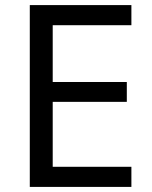

<svg xmlns="http://www.w3.org/2000/svg" viewBox="-20 -734 596 754"><path d="M496 0H97V-714H496V-635H187V-412H478V-334H187V-79H496Z"/></svg>

Font: Noto Sans New Tai Lue
Style: Regular
Weight: 400
Designer: Monotype Design Team
Foundry: Monotype Imaging Inc.
Version: Version 2.003